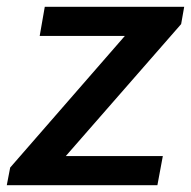

<svg xmlns="http://www.w3.org/2000/svg" viewBox="-37 -546 563 566"><path d="M-17 0 -7 -52 331 -440H80L95 -526H506L497 -475L157 -86H443L427 0Z"/></svg>

Font: Archivo SemiBold Medium
Style: Italic
Weight: 500
Italic angle: -10°
Version: Version 2.001